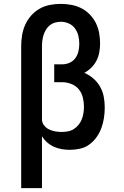

<svg xmlns="http://www.w3.org/2000/svg" viewBox="-20 -763 640 988"><path d="M89 205V-525Q89 -553 93.5 -581Q98 -609 109.5 -635Q121 -661 140 -682.5Q159 -704 183.5 -718Q208 -732 236 -737.5Q264 -743 293 -743Q320 -743 347 -738Q374 -733 398 -721Q422 -709 441.5 -689Q461 -669 473 -645Q485 -621 490 -594Q495 -567 495 -540Q495 -517 491 -494.5Q487 -472 477 -452Q467 -432 450.5 -415.5Q434 -399 414 -388Q440 -377 461 -358.5Q482 -340 495.5 -316Q509 -292 514 -264.5Q519 -237 519 -210Q519 -183 515 -156.5Q511 -130 502 -105Q493 -80 477.5 -58Q462 -36 440.5 -20Q419 -4 392.5 2Q366 8 340 8Q319 8 298 4.5Q277 1 258 -7.5Q239 -16 223 -30Q207 -44 196 -62V205ZM296 -84Q313 -84 329.5 -87Q346 -90 360 -99Q374 -108 384.5 -121Q395 -134 401 -149.5Q407 -165 409.5 -181.5Q412 -198 412 -214Q412 -238 406 -262Q400 -286 385 -304Q370 -322 347 -331Q324 -340 300 -340H259V-432H300Q320 -432 338 -440Q356 -448 367.5 -463.5Q379 -479 383.5 -498.5Q388 -518 388 -538Q388 -559 383 -579.5Q378 -600 365.5 -617Q353 -634 333.5 -642.5Q314 -651 293 -651Q278 -651 263.5 -647Q249 -643 237 -633.5Q225 -624 217 -611Q209 -598 204.5 -584Q200 -570 198 -555Q196 -540 196 -525V-150V-146Q197 -130 207.5 -117Q218 -104 232.5 -97Q247 -90 263.5 -87Q280 -84 296 -84Z"/></svg>

Font: Iosevka Slab Semibold Extended
Style: Regular
Weight: 600
Width: 7
Monospace: yes
Designer: Belleve Invis
Foundry: Belleve Invis
Version: Version 11.1.0; ttfautohint (v1.8.3)